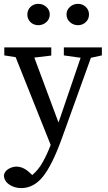

<svg xmlns="http://www.w3.org/2000/svg" viewBox="-24 -716 552 984"><path d="M84.5 248Q49.8 248 22.9 229.5Q-3.9 210.9 -3.9 181.2Q1 160.2 20 149.4Q58.6 127.4 98.6 147.5Q116.2 156.2 141.1 181.2Q173.3 154.3 194.8 115.2Q216.8 76.2 235.8 26.9L56.2 -422.9L-2 -432.1V-473.1H238.8V-431.2L151.9 -420.9L275.9 -87.9L389.2 -419.9L303.2 -432.1V-473.1H498V-432.1L441.9 -419.9L292 -3.9Q243.2 130.4 195.8 189.5Q148.4 248 84.5 248ZM132.3 -602.5Q116.2 -618.2 116.2 -641.6Q116.2 -665 132.3 -680.7Q148.9 -696.3 172.4 -696.3Q195.8 -696.3 213.4 -680.7Q231 -665 231 -641.6Q231 -618.2 213.4 -602.5Q195.8 -586.9 172.4 -586.9Q148.9 -586.9 132.3 -602.5ZM415.5 -602.5Q398.9 -586.9 375.5 -586.9Q352.1 -586.9 334.5 -602.5Q316.9 -618.2 316.9 -641.6Q316.9 -665 334.5 -680.7Q352.1 -696.3 375.5 -696.3Q398.9 -696.3 415.5 -680.7Q432.1 -665 432.1 -641.6Q432.1 -618.2 415.5 -602.5Z"/></svg>

Font: SourceSerifPro-Regular
Style: Regular
Weight: 400
Designer: Frank Grießhammer
Foundry: Adobe Systems Incorporated
Version: Version 1.014;PS Version 1.0;hotconv 1.0.73;makeotf.lib2.5.5